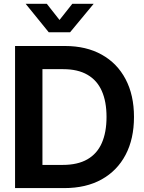

<svg xmlns="http://www.w3.org/2000/svg" viewBox="-20 -963 739 983"><path d="M308.6 0H123V-118.7H301.3Q377.4 -118.7 427.2 -147.2Q477.1 -175.8 501.2 -230.7Q525.4 -285.6 525.4 -364.3Q525.4 -442.9 501.2 -497.3Q477.1 -551.8 427.7 -580.3Q378.4 -608.9 303.7 -608.9H119.6V-727.5H313Q421.4 -727.5 500.7 -683.3Q580.1 -639.2 623 -557.6Q666 -476.1 666 -364.3Q666 -252 623 -170.4Q580.1 -88.9 500.2 -44.4Q420.4 0 308.6 0ZM197.3 -727.5V0H57.1V-727.5ZM219.7 -943.4 284.7 -860.8 350.1 -943.4H459V-942.9L338.9 -797.9H229.5L111.8 -942.9V-943.4Z"/></svg>

Font: Inter Cardless Display
Style: Bold
Weight: 700
Designer: Rasmus Andersson
Foundry: rsms
Version: Version 4.001;git-9221beed3